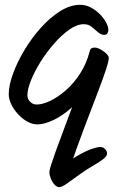

<svg xmlns="http://www.w3.org/2000/svg" viewBox="-20 -531 514 796"><path d="M429.2 -406.7Q429.2 -398.3 425.1 -392.4Q421.1 -386.5 411.6 -386.5Q398.7 -386.5 386.2 -397.6Q373.6 -408.8 360 -419.7Q346.3 -430.7 327.4 -430.7Q299.4 -430.7 267.6 -408.4Q235.7 -386.1 204.9 -351Q174.1 -315.9 148.8 -275.7Q123.5 -235.5 108.6 -198.3Q93.6 -161.1 93.6 -136Q93.6 -120.5 104.9 -109.1Q116.2 -97.7 132.4 -97.7Q156.5 -97.7 188 -112.7Q219.6 -127.6 252.4 -156.1Q285.1 -184.5 311.9 -225.7Q338.7 -266.9 352 -318.8Q354 -327.8 359.2 -330.8Q364.4 -333.8 373.5 -333.8Q380.2 -333.8 389.8 -329.6Q399.5 -325.3 408.9 -318.7Q418.2 -312.1 424.6 -304.8Q430.9 -297.5 430.9 -291.1Q430.9 -276.8 418.3 -239.3Q405.8 -201.7 383.3 -142.9Q360.7 -84.1 330.8 -5.2Q300.9 73.7 266.8 172.6L251.6 148.9Q282.5 125.2 310.6 109.4Q338.6 93.7 361.2 86.1Q383.7 78.4 395.8 78.4Q407 78.4 415.4 86.8Q423.9 95.1 423.9 105.2Q423.9 115.3 411.1 126.1Q398.2 136.9 373.6 151.4Q337.2 172.1 307.6 194Q277.9 215.9 257 230.4Q236.1 244.9 225.7 244.9Q215.9 244.9 206.2 234.5Q196.4 224.1 190.7 209.6Q184.9 195.2 184.9 183.4Q184.9 173.7 191.7 152.7Q198.4 131.7 211.9 93.9Q225.5 56.1 247.1 -1Q268.7 -58.1 298.4 -139.6L336.3 -162.3Q313.5 -118.2 276.9 -85Q240.3 -51.7 201.9 -33.5Q163.6 -15.3 134.4 -15.3Q114.4 -15.3 93.6 -26.7Q72.9 -38 55.3 -57Q37.7 -75.9 27 -98Q16.3 -120 16.3 -140.7Q16.3 -176.6 33.6 -224.5Q50.9 -272.5 80.8 -322.5Q110.6 -372.5 148.8 -415.3Q187 -458 229.1 -484.5Q271.2 -511.1 312.7 -511.1Q335.1 -511.1 356 -500.2Q376.9 -489.3 393.5 -472.7Q410.1 -456 419.6 -438.3Q429.2 -420.5 429.2 -406.7Z"/></svg>

Font: Kalam Variable Light
Style: Regular
Weight: 300
Designer: Lipi Raval, Jonny Pinhorn
Foundry: Indian Type Foundry
Version: Version 3.000